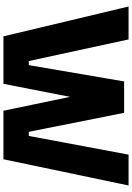

<svg xmlns="http://www.w3.org/2000/svg" viewBox="155 -925 770 1120"><g transform="rotate(90 540.0 -365.0)"><path d="M18 -730H210L336 -148H360L455 -704H638L749 -148H773L882 -730H1062L909 0H626L545 -389L469 0H192Z"/></g></svg>

Font: Sora-SIA ExtraBold
Style: Regular
Weight: 800
Designer: Jonathan Barnbrook, Julián Moncada
Foundry: Barnbrook Fonts
Version: Version 2.000